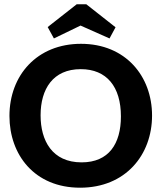

<svg xmlns="http://www.w3.org/2000/svg" viewBox="-20 -864 751 894"><path d="M688 -326C688 -509 565 -660 357 -660C153 -660 24 -514 24 -324C24 -143 141 10 353 10C564 10 688 -142 688 -326ZM543 -322C543 -195 487 -108 360 -108C223 -108 169 -209 169 -327C169 -450 227 -542 356 -542C477 -542 543 -460 543 -322ZM518 -737 382 -844H337L202 -738L231 -685L355 -745L490 -685Z"/></svg>

Font: Zilla Slab Bold
Style: Regular
Weight: 700
Designer: Typotheque.com
Foundry: Typotheque type foundry
Version: Version 1.3; 2018